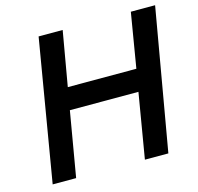

<svg xmlns="http://www.w3.org/2000/svg" viewBox="-102 -809 947 917"><g transform="rotate(-15 371.0 -350.0)"><path d="M166 -700 48 0H164L219 -321H558L504 0H620L742 -700H622L577 -430H238L285 -700Z"/></g></svg>

Font: Jost* 500 Medium Italic
Style: Italic
Weight: 500
Italic angle: -10°
Version: Version 3.200; ttfautohint (v0.97) -l 8 -r 50 -G 200 -x 14 -